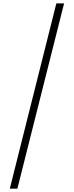

<svg xmlns="http://www.w3.org/2000/svg" viewBox="-20 -957 440 1138"><path d="M38.1 161.1 314 -937H359.9L83 161.1Z"/></svg>

Font: SVN-Poppins ExtraLight
Style: Regular
Weight: 200
Designer: Ninad Kale (Devanagari), Jonny Pinhorn (Latin)
Foundry: Indian Type Foundry
Version: Version 3.002 2017